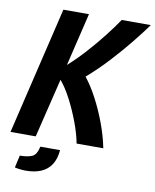

<svg xmlns="http://www.w3.org/2000/svg" viewBox="-102 -765 830 1027"><g transform="rotate(10 313.0 -251.5)"><path d="M-7 0 158 -693H297L228 -405Q275 -447 321.5 -498.5Q368 -550 408 -601.5Q448 -653 475 -693H633Q600 -647 553.5 -589.5Q507 -532 452 -472.5Q397 -413 337 -361Q372 -317 403.5 -257Q435 -197 459.5 -131Q484 -65 497 0H352Q342 -53 319 -114Q296 -175 267 -230.5Q238 -286 208 -321L130 0ZM108 190Q93 190 74 187.5Q55 185 49 183L64 116H73Q108 115 131 105Q154 95 164 50H271Q267 98 247 129Q227 160 192 175Q157 190 108 190Z"/></g></svg>

Font: Ubuntu Sans Mono
Style: Italic
Weight: 400
Italic angle: -13.5°
Monospace: yes
Designer: Dalton Maag Ltd
Foundry: Dalton Maag Ltd
Version: Version 1.006